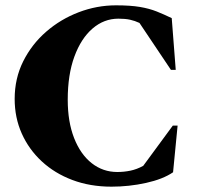

<svg xmlns="http://www.w3.org/2000/svg" viewBox="-20 -690 741 720"><path d="M398 10Q318 10 251.5 -15Q185 -40 136.5 -85Q88 -130 61.5 -189.5Q35 -249 35 -319Q35 -396 67 -460Q99 -524 153 -571Q207 -618 275 -644Q343 -670 415 -670Q469 -670 504.5 -664Q540 -658 567.5 -647Q595 -636 624 -622L639 -428H621L503 -604Q486 -612 468 -616Q450 -620 424 -620Q370 -620 327 -583Q284 -546 259 -478Q234 -410 234 -316Q234 -233 258 -172Q282 -111 324 -78Q366 -45 420 -45Q445 -45 469 -50Q493 -55 517 -68L628 -219H646L629 -44Q591 -18 527.5 -4Q464 10 398 10Z"/></svg>

Font: Spectral SC ExtraBold
Style: Regular
Weight: 800
Designer: Jean-Baptiste Levee
Foundry: Production Type
Version: Version 2.001